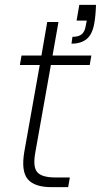

<svg xmlns="http://www.w3.org/2000/svg" viewBox="-20 -772 416 792"><path d="M307.1 -752H376Q374.5 -705.6 369.1 -676.8Q361.3 -630.4 337.6 -611.1Q314 -591.8 274.9 -591.8L278.8 -620.1Q304.2 -620.1 316.7 -630.4Q329.1 -640.6 333 -662.1L337.9 -687H295.9ZM80.1 -145 144 -503.9H62L68.8 -543H150.9L174.8 -681.2H221.2L196.8 -543H356.9L350.1 -503.9H189.9L126 -145Q114.7 -84.5 133.3 -62.3Q151.9 -40 208 -40H268.1L261.2 0H192.9Q121.6 0 94.2 -33.2Q66.9 -66.4 80.1 -145Z"/></svg>

Font: SVN-Poppins ExtraLight
Style: Italic
Weight: 200
Italic angle: -10°
Designer: Ninad Kale (Devanagari), Jonny Pinhorn (Latin)
Foundry: Indian Type Foundry
Version: Version 3.002 2017